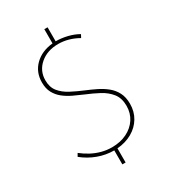

<svg xmlns="http://www.w3.org/2000/svg" viewBox="-206 -889 920 1045"><g transform="rotate(-30 254.5 -366.0)"><path d="M56.2 -98.6 66.9 -117.2Q92.8 -96.7 121.3 -81.5Q149.9 -66.4 180.9 -58.1Q211.9 -49.8 245.1 -49.8Q297.9 -49.8 338.6 -69.8Q379.4 -89.8 402.6 -125.2Q425.8 -160.6 425.8 -206.5Q425.8 -254.9 401.6 -285.4Q377.4 -315.9 339.4 -336.2Q301.3 -356.4 259.3 -373.5Q228 -386.7 197.8 -401.1Q167.5 -415.5 143.3 -434.8Q119.1 -454.1 104.7 -481Q90.3 -507.8 90.3 -545.9Q90.3 -610.4 133.3 -652.6Q176.3 -694.8 246.6 -701.7V-791H267.1V-703.1Q302.7 -703.1 339.6 -694.1Q376.5 -685.1 406.2 -668L396 -648.9Q366.2 -666 334.7 -674.8Q303.2 -683.6 271.5 -683.6Q202.1 -683.6 157.2 -645Q112.3 -606.4 112.3 -546.4Q112.3 -502.9 135 -475.1Q157.7 -447.3 194.1 -428.2Q230.5 -409.2 271.5 -392.1Q303.7 -378.9 335 -363.5Q366.2 -348.1 391.8 -327.4Q417.5 -306.6 432.6 -277.3Q447.8 -248 447.8 -207Q447.8 -157.7 424.8 -119.4Q401.9 -81.1 361.1 -57.9Q320.3 -34.7 267.1 -30.3V58.6H246.6V-29.3Q194.8 -29.3 145.5 -47.6Q96.2 -65.9 56.2 -98.6Z"/></g></svg>

Font: Kumbh Sans Thin
Style: Regular
Weight: 250
Version: Version 1.004